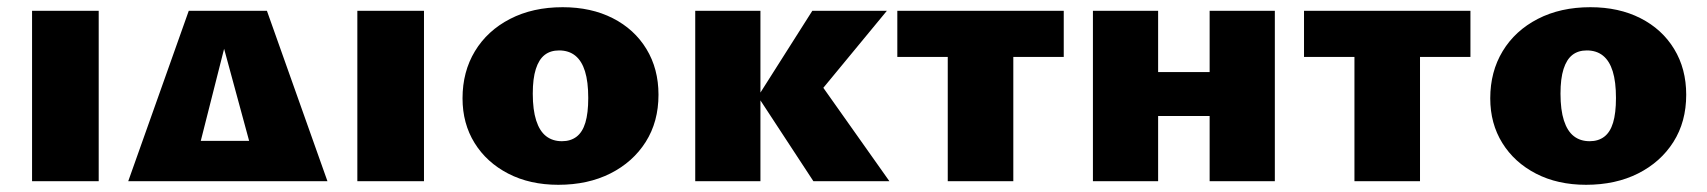

<svg xmlns="http://www.w3.org/2000/svg" viewBox="-20 -503 4739 533"><path d="M69 0V-473H254V0Z M336 0 504 -473H721L889 0H702L583 -438H620L509 0ZM433 0 474 -112H745L794 0Z M972 0V-473H1157V0Z M1530 10Q1451 10 1391 -21Q1331 -52 1297.5 -106Q1264 -160 1264 -230Q1264 -304 1298.5 -361Q1333 -418 1396 -450.5Q1459 -483 1542 -483Q1621 -483 1681 -452.5Q1741 -422 1774.5 -367Q1808 -312 1808 -240Q1808 -165 1772.5 -109Q1737 -53 1674.5 -21.5Q1612 10 1530 10ZM1540 -111Q1564 -111 1580.5 -123.5Q1597 -136 1605 -162.5Q1613 -189 1613 -231Q1613 -276 1604 -305Q1595 -334 1577 -348.5Q1559 -363 1532 -363Q1508 -363 1492 -350.5Q1476 -338 1467.5 -311.5Q1459 -285 1459 -243Q1459 -198 1468.5 -168.5Q1478 -139 1496 -125Q1514 -111 1540 -111Z M2238 0 2084 -235 2235 -473H2442L2206 -187L2229 -311L2449 0ZM1910 0V-473H2091V0Z M2611 0V-473H2793V0ZM2471 -345V-473H2933V-345Z M3338 0V-473H3519V0ZM3014 0V-473H3195V0ZM3086 -181V-303H3445V-181Z M3740 0V-473H3922V0ZM3600 -345V-473H4062V-345Z M4383 10Q4304 10 4244 -21Q4184 -52 4150.5 -106Q4117 -160 4117 -230Q4117 -304 4151.5 -361Q4186 -418 4249 -450.5Q4312 -483 4395 -483Q4474 -483 4534 -452.5Q4594 -422 4627.5 -367Q4661 -312 4661 -240Q4661 -165 4625.5 -109Q4590 -53 4527.5 -21.5Q4465 10 4383 10ZM4393 -111Q4417 -111 4433.5 -123.5Q4450 -136 4458 -162.5Q4466 -189 4466 -231Q4466 -276 4457 -305Q4448 -334 4430 -348.5Q4412 -363 4385 -363Q4361 -363 4345 -350.5Q4329 -338 4320.5 -311.5Q4312 -285 4312 -243Q4312 -198 4321.5 -168.5Q4331 -139 4349 -125Q4367 -111 4393 -111Z"/></svg>

Font: Ysabeau SC Black
Style: Regular
Weight: 900
Designer: Christian Thalmann (Catharsis Fonts)
Version: Version 2.001;gftools[0.9.30]; featfreeze: smcp